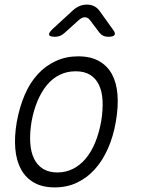

<svg xmlns="http://www.w3.org/2000/svg" viewBox="-20 -805 640 835"><path d="M218 10Q165 10 128.5 -10.5Q92 -31 71.5 -68.5Q51 -106 46.5 -158.5Q42 -211 53 -275Q65 -340 87.5 -392.5Q110 -445 144 -482Q178 -519 222.5 -539.5Q267 -560 320 -560Q374 -560 410.5 -539.5Q447 -519 467 -482Q487 -445 491 -393Q495 -341 484 -277Q473 -212 449.5 -159Q426 -106 392 -68.5Q358 -31 314.5 -10.5Q271 10 218 10ZM230 -55Q266 -55 297 -70.5Q328 -86 352.5 -115Q377 -144 394 -185.5Q411 -227 420 -277Q428 -327 426 -367Q424 -407 410.5 -435.5Q397 -464 372 -479.5Q347 -495 309 -495Q271 -495 239.5 -479.5Q208 -464 184 -435Q160 -406 143 -365.5Q126 -325 117 -275Q109 -225 111.5 -184.5Q114 -144 128 -115Q142 -86 167.5 -70.5Q193 -55 230 -55ZM219 -645Q196 -645 193.5 -653.5Q191 -662 209 -679L296 -759Q310 -772 325.5 -778.5Q341 -785 358 -785Q375 -785 388.5 -778.5Q402 -772 412 -759L470 -678Q483 -662 478.5 -653.5Q474 -645 451 -645Q439 -645 430 -649Q421 -653 414 -661L371 -718Q361 -730 349 -730Q337 -730 323 -718L261 -662Q251 -653 241 -649Q231 -645 219 -645Z"/></svg>

Font: Maple Mono NL ExtraLight
Style: Italic
Weight: 275
Italic angle: -10°
Monospace: yes
Designer: subframe7536
Version: Version 7.000